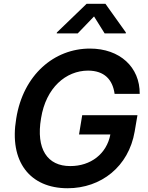

<svg xmlns="http://www.w3.org/2000/svg" viewBox="-20 -997 794 1027"><path d="M539.8 -818.2H652.7L653.4 -823.2L544 -976.6H443.2L284.1 -823.2L283.4 -818.2H395.6L483 -909.1ZM451 -619.3C538 -619 582.4 -571.7 593 -495H727.3C728.7 -637.8 621.1 -737.2 460.9 -737.2C270.2 -737.2 104 -597.3 66.8 -362.9C27.7 -132.8 139.9 9.9 341.6 9.9C521 9.9 668.3 -106.2 700.3 -293.3L715.2 -380.7H419.7L402.7 -277.7H570.3C550.8 -174 464.8 -108.3 355.8 -108.7C233.7 -108.3 171.5 -199.6 199.6 -364.3C225.5 -528.1 332.7 -619 451 -619.3Z"/></svg>

Font: Riot Sans 2.0
Style: Bold Italic
Weight: 600
Italic angle: -9.39999°
Designer: Rasmus Andersson
Foundry: rsms
Version: Version 3.006;hotconv 1.0.109;makeotfexe 2.5.65596